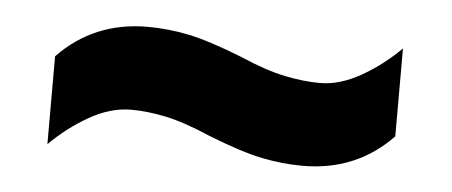

<svg xmlns="http://www.w3.org/2000/svg" viewBox="-28 -489 640 272"><g transform="rotate(5 291.5 -352.5)"><path d="M273 -295Q236 -311 209.5 -316.5Q183 -322 160 -322Q131 -322 101 -305Q71 -288 46 -263V-388Q97 -441 173 -441Q202 -441 231.5 -435Q261 -429 309 -410Q346 -394 373 -388.5Q400 -383 423 -383Q451 -383 481 -400Q511 -417 536 -442V-317Q485 -264 409 -264Q380 -264 350.5 -270Q321 -276 273 -295Z"/></g></svg>

Font: Noto Sans Syriac ExtraBold
Style: Regular
Weight: 800
Designer: Patrick Giasson and the Monotype Design Team
Foundry: Monotype Imaging Inc.
Version: Version 3.000; ttfautohint (v1.8.4.7-5d5b)